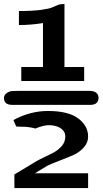

<svg xmlns="http://www.w3.org/2000/svg" viewBox="-23 -789 521 974"><path d="M-3 -293Q-1 -309 12 -317.5Q25 -326 37 -327Q49 -328 70 -328H431Q473 -328 477 -295Q477 -257 435 -257H39Q-3 -257 -3 -293ZM45 -180Q130 -226 220 -226Q323 -226 373.5 -188.5Q424 -151 424 -96Q424 -65 401.5 -40.5Q379 -16 352.5 -4Q326 8 281.5 25Q237 42 217 52L154 90H244H305H424V165H50V96L163 28Q177 20 208.5 5Q240 -10 255 -18.5Q270 -27 286 -43.5Q302 -60 306 -79Q311 -96 305 -115Q288 -151 229 -154Q199 -155 157 -137Q124 -146 93 -146Q62 -146 59 -148ZM73 -662V-733Q142 -733 185.5 -739Q229 -745 242 -751.5Q255 -758 269.5 -763.5Q284 -769 304 -769V-449H404V-378H85V-449H195V-672Q135 -662 73 -662Z"/></svg>

Font: Coval
Style: Medium
Weight: 500
Foundry: Context Ltd
Version: Version 001.000